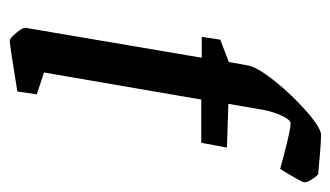

<svg xmlns="http://www.w3.org/2000/svg" viewBox="-166 -520 695 404"><g transform="rotate(90 182.0 -318.5)"><path d="M364 -610Q363 -604 336 -560Q315 -566 282.5 -574Q250 -582 240 -582Q233 -582 224.5 -564.5Q216 -547 212 -526L199 -451L291 -448L281 -394H190L133 -63L179 -48L173 -7Q75 9 66 9Q61 9 49.5 -5Q38 -19 39 -24L102 -395H58L64 -434L111 -452L118 -491Q121 -511 151 -548.5Q181 -586 215.5 -616Q250 -646 264 -646Q277 -646 301 -644Q325 -642 347 -640Q353 -635 359 -625Q365 -615 364 -610Z"/></g></svg>

Font: Grenze
Style: Italic
Weight: 400
Italic angle: -10°
Designer: Renata Polastri
Foundry: Omnibus-Type
Version: Version 1.002; ttfautohint (v1.8)